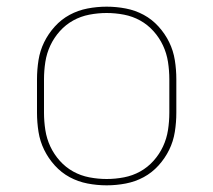

<svg xmlns="http://www.w3.org/2000/svg" viewBox="-20 -548 640 576"><path d="M300 8Q271 8 242.5 2.5Q214 -3 189 -16.5Q164 -30 144.5 -51.5Q125 -73 112.5 -98.5Q100 -124 95.5 -152.5Q91 -181 91 -210V-310Q91 -339 95.5 -367.5Q100 -396 112.5 -421.5Q125 -447 144.5 -468.5Q164 -490 189 -503.5Q214 -517 242.5 -522.5Q271 -528 300 -528Q329 -528 357.5 -522.5Q386 -517 411 -503.5Q436 -490 455.5 -468.5Q475 -447 487.5 -421.5Q500 -396 504.5 -367.5Q509 -339 509 -310V-210Q509 -181 504.5 -152.5Q500 -124 487.5 -98.5Q475 -73 455.5 -51.5Q436 -30 411 -16.5Q386 -3 357.5 2.5Q329 8 300 8ZM300 -11Q326 -11 352 -16Q378 -21 400.5 -33.5Q423 -46 440.5 -65.5Q458 -85 469 -108.5Q480 -132 484 -158Q488 -184 488 -210V-310Q488 -336 484 -362Q480 -388 469 -411.5Q458 -435 440.5 -454.5Q423 -474 400.5 -486.5Q378 -499 352 -504Q326 -509 300 -509Q274 -509 248 -504Q222 -499 199.5 -486.5Q177 -474 159.5 -454.5Q142 -435 131 -411.5Q120 -388 116 -362Q112 -336 112 -310V-210Q112 -184 116 -158Q120 -132 131 -108.5Q142 -85 159.5 -65.5Q177 -46 199.5 -33.5Q222 -21 248 -16Q274 -11 300 -11Z"/></svg>

Font: Iosevka Thin Extended
Style: Regular
Weight: 100
Width: 7
Monospace: yes
Designer: Belleve Invis
Foundry: Belleve Invis
Version: Version 32.5.0; ttfautohint (v1.8.4)